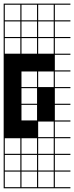

<svg xmlns="http://www.w3.org/2000/svg" viewBox="-20 -747 404 1046"><path d="M363.6 278.8H0V187.9H6.1V272.7H90.9V187.9H0V-727.3H363.6V-721.2H278.8V-636.4H363.6V-630.3H278.8V-545.5H363.6V-539.4H278.8V-454.5H363.6V-448.5H278.8V-363.6H363.6V-357.6H278.8V-272.7H363.6V-266.7H278.8V-181.8H363.6V-175.8H278.8V-90.9H363.6V-84.8H278.8V0H363.6V6.1H278.8V90.9H363.6V97H278.8V181.8H363.6V187.9H278.8V272.7H363.6ZM187.9 -636.4H272.7V-721.2H187.9ZM6.1 -636.4H90.9V-721.2H6.1ZM97 -636.4H181.8V-721.2H97ZM187.9 -545.5H272.7V-630.3H187.9ZM6.1 -545.5H90.9V-630.3H6.1ZM97 -545.5H181.8V-630.3H97ZM187.9 -454.5H272.7V-539.4H187.9ZM6.1 -454.5H90.9V-539.4H6.1ZM97 -454.5H181.8V-539.4H97ZM97 -272.7H181.8V-357.6H97ZM187.9 -272.7H272.7V-357.6H187.9ZM97 -181.8H181.8V-266.7H97ZM97 -90.9H181.8V-175.8H97ZM187.9 0H272.7V-84.8H187.9ZM187.9 90.9H272.7V6.1H187.9ZM97 90.9H181.8V6.1H97ZM6.1 90.9H90.9V6.1H6.1ZM97 181.8H181.8V97H97ZM6.1 181.8H90.9V97H6.1ZM272.7 97H187.9V181.8H272.7ZM181.8 272.7V187.9H97V272.7ZM272.7 272.7V187.9H187.9V272.7Z"/></svg>

Font: Micro 5 Charted
Style: Regular
Weight: 400
Designer: Sarah Cadigan-Fried
Version: Version 1.000; ttfautohint (v1.8.4.7-5d5b)